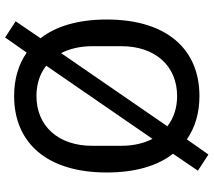

<svg xmlns="http://www.w3.org/2000/svg" viewBox="-62 -723 832 748"><g transform="rotate(-90 354.0 -349.0)"><path d="M354 12C535 12 652 -114 652 -349C652 -460 626 -547 579 -607L645 -704L582 -745L523 -661C477 -693 420 -710 354 -710C173 -710 56 -584 56 -349C56 -238 82 -151 129 -91L63 6L126 47L185 -37C231 -5 288 12 354 12ZM160 -292V-406C160 -539 238 -623 354 -623C400 -623 440 -610 472 -585L187 -171C170 -204 160 -245 160 -292ZM548 -406V-292C548 -159 470 -75 354 -75C308 -75 268 -88 236 -113L521 -527C538 -494 548 -453 548 -406Z"/></g></svg>

Font: IBM Plex Thai Text
Style: Regular
Weight: 450
Designer: Mike Abbink, Paul van der Laan, Pieter van Rosmalen, Ben Mitchell, Mark Frömberg
Foundry: Bold Monday
Version: Version 1.0